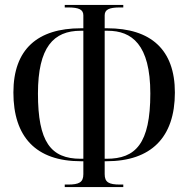

<svg xmlns="http://www.w3.org/2000/svg" viewBox="-20 -744 760 774"><path d="M241 10H477V0H464C419 0 402 -9 402 -42V-94H409C589 -94 685 -190 685 -371C685 -544 588 -630 412 -630H402V-682C402 -705 419 -714 464 -714H477V-724H241V-714H254C299 -714 316 -705 316 -682V-630H306C132 -630 34 -546 34 -371C34 -193 124 -94 306 -94H316V-42C316 -9 299 0 254 0H241ZM316 -104H305C184 -104 133 -173 133 -367C133 -554 196 -620 305 -620H316ZM402 -104V-620H414C511 -620 586 -565 586 -367C586 -164 526 -104 410 -104Z"/></svg>

Font: Noto Serif Display ExtraCondensed
Style: Regular
Weight: 400
Width: 2
Designer: Monotype Design Team
Foundry: Monotype Imaging Inc.
Version: Version 2.009